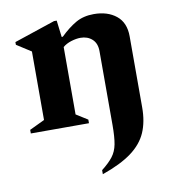

<svg xmlns="http://www.w3.org/2000/svg" viewBox="-79 -537 773 839"><g transform="rotate(-10 307.5 -118.0)"><path d="M31 0V-16L98 -48V-352L34 -393V-405L216 -466H228L237 -392H242Q278 -427 312 -446.5Q346 -466 392 -466Q453 -466 491.5 -435Q530 -404 530 -343V-28Q530 36 509.5 83Q489 130 441 165.5Q393 201 310 230V212Q342 187 359.5 164.5Q377 142 383 110.5Q389 79 389 26V-302Q389 -337 368.5 -355.5Q348 -374 317 -374Q298 -374 275.5 -367Q253 -360 238 -347V-48L289 -16V0Z"/></g></svg>

Font: Spectral
Style: Bold
Weight: 700
Designer: Jean-Baptiste Levee
Foundry: Production Type
Version: Version 2.001